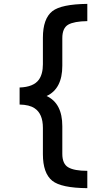

<svg xmlns="http://www.w3.org/2000/svg" viewBox="-20 -875 540 990"><path d="M81.1 -423.8Q152.8 -426.3 180.2 -463.9Q201.2 -493.2 201.2 -543.9V-680.2Q201.2 -778.8 250 -817.4Q296.4 -853.5 430.2 -855V-766.1Q362.3 -765.1 332 -748Q301.3 -730.5 301.3 -678.2V-536.1Q301.3 -417 220.2 -379.9Q301.3 -342.8 301.3 -224.1V-82Q301.3 -29.8 332 -12.2Q362.8 5.9 430.2 5.9V95.2Q295.9 94.2 249.5 57.1Q201.2 18.1 201.2 -80.1V-215.8Q201.2 -288.6 158.2 -316.9Q131.3 -335 81.1 -335.9Z"/></svg>

Font: BIZ UDGothic
Style: Bold
Weight: 700
Monospace: yes
Designer: TypeBank Co., Ltd.
Foundry: Morisawa Inc.
Version: Version 1.05